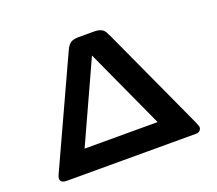

<svg xmlns="http://www.w3.org/2000/svg" viewBox="-117 -855 1149 1017"><g transform="rotate(-20 458.0 -347.0)"><path d="M61 -24.9Q61 -33.7 65.9 -43.9L344.2 -649.9Q357.4 -676.8 372.8 -685.3Q388.2 -693.8 414.1 -693.8H503.9Q511.7 -693.8 518.3 -692.9Q524.9 -691.9 530 -690.9Q535.2 -689.9 540 -687Q544.9 -684.1 548.3 -682.6Q551.8 -681.2 555.4 -676.5Q559.1 -671.9 561 -669.9Q563 -668 565.9 -661.4Q568.8 -654.8 569.8 -653.3Q570.8 -651.9 574.5 -644.5Q578.1 -637.2 579.1 -634.8L844.2 -57.1Q855.5 -30.3 855 -25.9Q852.1 0 821.8 0H97.2Q61 0 61 -24.9ZM243.2 -127.9H654.8L449.2 -577.1H448.2Z"/></g></svg>

Font: CMU Sans Serif
Style: Bold
Weight: 700
Version: Version 0.7.0